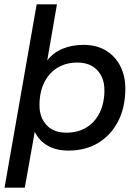

<svg xmlns="http://www.w3.org/2000/svg" viewBox="-20 -688 646 890"><path d="M1 182 150 -668H244L199 -408Q227 -444 270 -462Q313 -480 368 -480Q427 -480 470.5 -454Q514 -428 537.5 -382Q561 -336 561 -278Q561 -191 528 -126.5Q495 -62 436 -26Q377 10 298 10Q240 10 200.5 -13Q161 -36 141 -77L95 182ZM288 -73Q341 -73 380.5 -97Q420 -121 442 -165.5Q464 -210 464 -270Q464 -327 431 -362.5Q398 -398 338 -398Q286 -398 246.5 -374Q207 -350 185 -305.5Q163 -261 163 -200Q163 -144 195.5 -108.5Q228 -73 288 -73Z"/></svg>

Font: Gantari Medium
Style: Italic
Weight: 500
Italic angle: -10°
Designer: Anugrah Pasau
Foundry: Lafontype
Version: Version 1.000